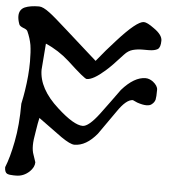

<svg xmlns="http://www.w3.org/2000/svg" viewBox="-55 -851 811 905"><g transform="rotate(5 350.0 -398.0)"><path d="M681.6 -457Q681.6 -422.9 678.7 -410.2Q674.8 -396.5 663.1 -387.7Q659.2 -383.8 652.3 -381.8Q646.5 -379.9 636.7 -379.9Q620.1 -379.9 593.8 -388.7Q593.8 -388.7 572.3 -398.4Q541 -398.4 500 -337.9Q421.9 -226.6 421.9 -226.6Q371.1 -165 315.4 -165Q295.9 -165 252 -195.3Q198.2 -234.4 140.6 -276.4Q137.7 -263.7 134.8 -248Q131.8 -231.4 128.9 -211.9Q121.1 -169.9 121.1 -145.5Q121.1 -119.1 127.9 -101.6Q130.9 -92.8 133.8 -84Q136.7 -75.2 139.6 -66.4Q139.6 -43 117.2 -21.5Q89.8 3.9 54.7 3.9Q52.7 3.9 49.8 3.9Q48.8 3.9 43 3.9Q22.5 3.9 11.7 -1Q0 -7.8 0 -31.2Q19.5 -79.1 34.2 -155.3Q49.8 -234.4 49.8 -335.9Q57.6 -372.1 61.5 -398.4Q73.2 -472.7 73.2 -536.1Q73.2 -583 68.4 -615.2Q62.5 -647.5 48.8 -677.7Q45.9 -686.5 28.3 -692.4Q10.7 -699.2 7.8 -708Q0 -729.5 0 -746.1Q0 -777.3 26.4 -789.1Q51.8 -799.8 93.8 -799.8Q112.3 -799.8 144.5 -775.4Q166 -759.8 234.4 -698.2Q271.5 -665 307.6 -632.8Q343.8 -599.6 380.9 -567.4Q424.8 -622.1 468.8 -669.9Q558.6 -769.5 591.8 -769.5Q607.4 -769.5 640.6 -745.1Q681.6 -716.8 681.6 -689.5Q681.6 -657.2 668 -648.4Q653.3 -639.6 625 -639.6Q616.2 -639.6 597.7 -639.6Q572.3 -639.6 550.8 -633.8Q529.3 -627.9 511.7 -608.4Q459 -549.8 431.6 -526.4Q377 -478.5 346.7 -478.5Q335.9 -478.5 252.9 -555.7Q202.1 -601.6 140.6 -627.9Q137.7 -586.9 130.9 -503.9Q130.9 -414.1 225.6 -329.1Q304.7 -256.8 346.7 -256.8Q375 -256.8 423.8 -321.3Q445.3 -350.6 467.8 -380.9Q489.3 -411.1 511.7 -441.4Q569.3 -506.8 623 -506.8Q640.6 -506.8 658.2 -494.1Q681.6 -475.6 681.6 -457Z"/></g></svg>

Font: Tolkien Dwarf Runes
Style: Regular
Weight: 400
Version: Regular